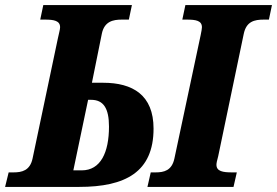

<svg xmlns="http://www.w3.org/2000/svg" viewBox="-39 -734 1088 754"><path d="M-19 0H272C453 0 564 -58 564 -229C564 -361 482 -409 366 -409H322L361 -602C371 -650 405 -657 439 -657H467L479 -714H131L119 -657H138C172 -657 197 -653 197 -627C197 -618 192 -602 188 -582L89 -112C79 -64 47 -57 14 -57H-5ZM540 0H878L891 -57H872C837 -57 811 -61 811 -87C811 -93 813 -103 818 -121L918 -600C928 -650 960 -657 997 -657H1017L1029 -714H689L677 -657H695C730 -657 754 -653 754 -627C754 -621 752 -611 749 -596L646 -112C636 -64 605 -57 572 -57H553ZM249 -65 307 -342H319C367 -342 389 -309 389 -237C389 -135 356 -65 282 -65Z"/></svg>

Font: Noto Serif SemiCondensed Extra
Style: Italic
Weight: 800
Width: 4
Italic angle: -12°
Designer: Monotype Design Team
Foundry: Monotype Imaging Inc.
Version: Version 1.901